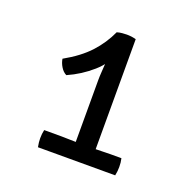

<svg xmlns="http://www.w3.org/2000/svg" viewBox="-84 -825 588 584"><g transform="rotate(20 210.0 -533.0)"><path d="M262.5 -350.5H198V-580.5Q198 -592 199 -605.8Q200 -619.5 200.8 -633.5Q201.5 -647.5 201.5 -660.5L201 -736Q209.5 -738.5 217.8 -739.2Q226 -740 233 -740Q240 -740 246.5 -739.2Q253 -738.5 262.5 -736ZM151 -381Q159.5 -381 174.2 -380.5Q189 -380 198 -380H262.5Q270 -380 286 -380.5Q302 -381 310 -381H345.5Q347 -374.5 347.8 -367.5Q348.5 -360.5 348.5 -353.5Q348.5 -347 347.8 -340Q347 -333 345.5 -325.5H95.5Q94 -334 93.2 -340.5Q92.5 -347 92.5 -353.5Q92.5 -360.5 93.2 -367.5Q94 -374.5 95.5 -381ZM73.5 -604Q123.5 -632 153.2 -664.2Q183 -696.5 201 -736L227 -682Q214.5 -641.5 179.5 -610.8Q144.5 -580 101.5 -561Q90.5 -566.5 83 -578.8Q75.5 -591 73.5 -604Z"/></g></svg>

Font: Signika Light Light
Style: Regular
Weight: 300
Version: Version 2.001